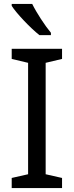

<svg xmlns="http://www.w3.org/2000/svg" viewBox="-20 -964 379 984"><path d="M145 -944H40V-934C63 -897 136 -820 182 -784H241V-796C210 -833 167 -899 145 -944ZM298 0V-52L214 -71V-642L298 -662V-714H40V-662L124 -642V-71L40 -52V0Z"/></svg>

Font: Noto Sans Brahmi
Style: Regular
Weight: 400
Designer: Monotype Design Team
Foundry: Monotype Imaging Inc.
Version: Version 2.004